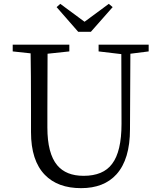

<svg xmlns="http://www.w3.org/2000/svg" viewBox="-20 -961 832 997"><path d="M401 16Q280 16 213 -53Q141 -127 141 -275V-391Q141 -587 139 -684L46 -694V-729H340V-694L227 -682Q226 -587 226 -391V-299Q226 -164 277 -103Q323 -48 414 -48Q516 -48 562 -110Q611 -174 611 -318L610 -680L492 -694V-729H752V-694L657 -682L655 -290Q655 -134 585 -56Q520 16 401 16ZM386 -796 274 -924 293 -941 419 -848 545 -941 565 -924 452 -796Z"/></svg>

Font: Cactus Classical Serif
Style: Regular
Weight: 400
Designer: Henry Chan (via Glyphwiki)、田海東、宇文滿月
Foundry: Moonlit Owen
Version: Version 1.000